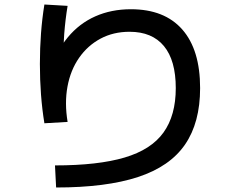

<svg xmlns="http://www.w3.org/2000/svg" viewBox="-20 -784 1040 852"><path d="M224 -50Q415 -50 533 -85Q651 -120 705.5 -196Q760 -272 760 -393Q760 -516 707.5 -579.5Q655 -643 555 -643Q483 -643 426 -612.5Q369 -582 331 -527.5Q293 -473 279.5 -400Q266 -327 280 -243L177 -237Q157 -359 157 -500Q157 -641 177 -764L280 -758Q260 -638 260 -500Q260 -463 261.5 -426Q263 -389 266 -354L201 -468Q230 -557 281 -618.5Q332 -680 403 -711.5Q474 -743 561 -743Q710 -743 789 -653Q868 -563 868 -393Q868 -240 801 -142.5Q734 -45 592.5 1.5Q451 48 229 48Z"/></svg>

Font: M PLUS 2 Medium
Style: Regular
Weight: 500
Designer: Coji Morishita
Foundry: UNDERFOREST DESIGN
Version: Version 1.001